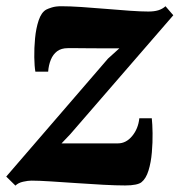

<svg xmlns="http://www.w3.org/2000/svg" viewBox="-38 -584 576 616"><path d="M345 -429Q330.5 -429 313.5 -429Q296.5 -429 278.8 -429Q261 -429 243.2 -429.2Q225.5 -429.5 209 -429.5Q192.5 -429.5 179.5 -429.5Q158.5 -429.5 145.2 -419.5Q132 -409.5 125 -392.2Q118 -375 116.5 -354H75.5Q72.5 -371 72 -400.2Q71.5 -429.5 74.5 -461.2Q77.5 -493 86 -518.5Q94.5 -544 110 -553Q115.5 -556 128 -560Q140.5 -564 158.5 -564Q185.5 -564 223.5 -561.5Q261.5 -559 302.2 -555.5Q343 -552 379 -549.5Q415 -547 438 -547Q456.5 -547 469.8 -551Q483 -555 493 -564L518 -535L187.5 -153.5L159.5 -124Q179 -124 199.8 -124Q220.5 -124 242.8 -124Q265 -124 289.2 -124Q313.5 -124 340.5 -124Q366.5 -124 386 -147.5Q405.5 -171 409 -204.5H449Q451 -186.5 451.5 -157Q452 -127.5 449.2 -95.2Q446.5 -63 438.5 -37Q430.5 -11 416 0.5Q410 5.5 396.8 8.2Q383.5 11 363.5 11Q335 11 293.5 8.8Q252 6.5 207.8 3.5Q163.5 0.5 124.8 -2Q86 -4.5 63 -4.5Q52 -4.5 36.2 -1Q20.5 2.5 11.5 11.5L-18 -17.5L308.5 -396Z"/></svg>

Font: Merriweather 28pt Black
Style: Italic
Weight: 900
Italic angle: -7.8°
Version: Version 2.101